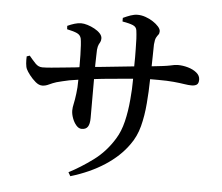

<svg xmlns="http://www.w3.org/2000/svg" viewBox="-56 -846 1112 962"><g transform="rotate(5 500.0 -364.5)"><path d="M525 -742V-760Q544 -769 562.5 -775.5Q581 -782 598 -782Q617 -782 637.5 -775Q658 -768 675.5 -756.5Q693 -745 704 -732.5Q715 -720 715 -709Q715 -698 710 -692Q705 -686 699.5 -676Q694 -666 692 -641Q691 -613 691 -582Q690 -555 690 -531Q722 -534 743 -537Q768 -540 781.5 -543Q795 -546 803.5 -547.5Q812 -549 820 -549Q846 -549 872 -541.5Q898 -534 915.5 -519.5Q933 -505 933 -485Q933 -466 923.5 -459.5Q914 -453 897 -453Q882 -453 860 -456.5Q838 -460 806.5 -463Q775 -466 730 -466Q710 -466 688 -466Q687 -402 682 -344Q677 -281 663 -227.5Q649 -174 618 -132Q575 -71 502 -23.5Q429 24 332 53L321 34Q381 3 442 -42Q503 -87 545 -156Q568 -193 580.5 -244.5Q593 -296 598 -356Q603 -408 603 -461Q576 -459 548 -456Q497 -452 451 -447Q428 -444 408 -442Q408 -410 408 -379Q408 -337 408 -302Q408 -267 408 -246Q408 -216 398.5 -202Q389 -188 368 -188Q353 -188 340.5 -202.5Q328 -217 320.5 -237.5Q313 -258 313 -276Q313 -291 317.5 -310.5Q322 -330 326 -363Q330 -390 330 -432Q306 -429 285 -425Q248 -417 222 -410Q203 -404 185.5 -395.5Q168 -387 152 -387Q135 -387 118 -401.5Q101 -416 87.5 -433.5Q74 -451 69 -462Q64 -472 62.5 -490.5Q61 -509 62 -526L77 -531Q95 -509 110 -493.5Q125 -478 145 -478Q161 -478 190 -480.5Q219 -483 252 -486.5Q285 -490 316 -493Q323 -494 330 -495Q330 -499 330 -503Q330 -530 329.5 -557Q329 -584 327.5 -605.5Q326 -627 324 -638Q320 -656 303 -664Q286 -672 252 -679L251 -696Q268 -704 286 -709.5Q304 -715 320 -715Q334 -715 352 -709.5Q370 -704 387.5 -694.5Q405 -685 416 -673Q427 -661 427 -648Q427 -637 423.5 -630.5Q420 -624 416 -616Q412 -608 410 -590Q410 -578 409 -557.5Q408 -537 408 -513Q408 -508 408 -503Q422 -504 439 -506Q481 -510 526 -515Q567 -519 603 -523Q604 -572 603 -611Q603 -666 598 -703Q596 -721 578 -728.5Q560 -736 525 -742Z"/></g></svg>

Font: Early Summer Mincho SemiBold
Style: Regular
Weight: 600
Designer: GuiWonder
Version: Version 1.002